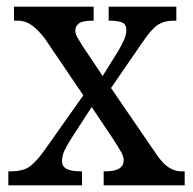

<svg xmlns="http://www.w3.org/2000/svg" viewBox="-20 -556 578 576"><path d="M5 0V-42H13Q47 -42 67 -55Q87 -68 114 -106L230 -270L114 -441Q94 -467 75 -480.5Q56 -494 34 -494H22V-536H261V-494H258Q227 -494 216.5 -485.5Q206 -477 206 -465Q206 -455 211.5 -445Q217 -435 227 -419L288 -328L336 -405Q346 -423 352.5 -437.5Q359 -452 359 -466Q359 -484 345 -489Q331 -494 309 -494H306V-536H509V-494H501Q474 -494 455 -482.5Q436 -471 408 -430L313 -292L448 -95Q468 -65 486.5 -53.5Q505 -42 522 -42H534V0H291V-42H296Q351 -42 351 -75Q351 -86 344 -99Q337 -112 316 -144L255 -235L191 -136Q182 -122 174 -105.5Q166 -89 166 -73Q166 -57 179.5 -49.5Q193 -42 223 -42H226V0Z"/></svg>

Font: Noto Serif Myanmar SemCond
Style: Regular
Weight: 400
Width: 4
Designer: Ben Mitchell and the Monotype Design Team
Foundry: Monotype Imaging Inc.
Version: Version 2.106; ttfautohint (v1.8.4.7-5d5b)